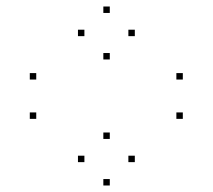

<svg xmlns="http://www.w3.org/2000/svg" viewBox="-20 -632 660 596"><path d="M398.5 -128.7V-148.7H378.5V-128.7ZM320.8 -200.7V-220.7H300.8V-200.7ZM242 -128.7V-148.7H222V-128.7ZM320.8 -56.2V-76.2H300.8V-56.2ZM398.5 -519.8V-539.8H378.5V-519.8ZM320.8 -591.8V-611.8H300.8V-591.8ZM242 -519.8V-539.8H222V-519.8ZM320.8 -447.4V-467.4H300.8V-447.4ZM547.5 -263V-283H527.5V-263ZM547.5 -385.1V-405.1H527.5V-385.1ZM92.5 -385.1V-405.1H72.5V-385.1ZM92.5 -263V-283H72.5V-263Z"/></svg>

Font: Monaspace Argon Dots Var
Style: Regular
Weight: 400
Designer: Riley Cran and the Lettermatic Team
Version: Version 1.100 (Monaspace Argon Dots)